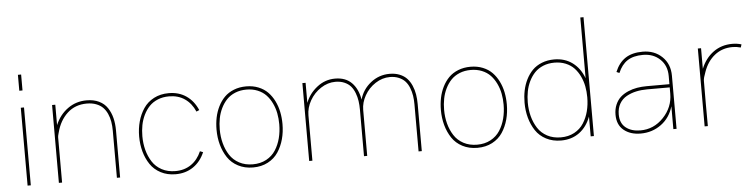

<svg xmlns="http://www.w3.org/2000/svg" viewBox="-46 -960 4684 1191"><g transform="rotate(-5 2296.5 -365.0)"><path d="M105 -689.9V-590.8H85V-689.9ZM105 -484.9V0H85V-484.9Z M661.1 -293V0H641.1V-293Q641.1 -323.2 636.7 -349.4Q632.3 -375.5 621.8 -398.9Q611.3 -422.4 595 -439Q578.6 -455.6 553.2 -465.3Q527.8 -475.1 495.1 -475.1Q422.4 -475.1 373.8 -430.2Q325.2 -385.3 306.2 -312Q305.7 -309.6 303.7 -303Q301.8 -296.4 300.8 -291.3Q299.8 -286.1 299.8 -282.2V0H279.8V-484.9H299.8V-357.9Q326.2 -420.9 377.7 -458Q429.2 -495.1 495.1 -495.1Q539.6 -495.1 572.5 -479.2Q605.5 -463.4 624.5 -434.6Q643.6 -405.8 652.3 -370.6Q661.1 -335.4 661.1 -293Z M1168.5 -119.1 1187.5 -111.8Q1162.6 -53.7 1116 -22Q1069.3 9.8 1006.8 9.8Q954.6 9.8 914.1 -11.5Q873.5 -32.7 849.4 -68.6Q825.2 -104.5 813 -148.9Q800.8 -193.4 800.8 -243.2Q800.8 -292.5 813 -336.7Q825.2 -380.9 849.4 -416.7Q873.5 -452.6 914.1 -473.9Q954.6 -495.1 1006.8 -495.1Q1069.3 -495.1 1115.5 -463.6Q1161.6 -432.1 1186.5 -374L1168.5 -366.2Q1146 -418.5 1104.7 -446.8Q1063.5 -475.1 1006.8 -475.1Q968.3 -475.1 936.8 -462.2Q905.3 -449.2 884 -427Q862.8 -404.8 848.1 -374.8Q833.5 -344.7 827.1 -311.8Q820.8 -278.8 820.8 -243.2Q820.8 -197.8 831.5 -157Q842.3 -116.2 863.8 -82.8Q885.3 -49.3 922.1 -29.5Q959 -9.8 1006.8 -9.8Q1063 -9.8 1104.5 -38.3Q1146 -66.9 1168.5 -119.1Z M1693.4 -243.2Q1693.4 -193.4 1681.4 -149.2Q1669.4 -105 1645.5 -68.8Q1621.6 -32.7 1581.3 -11.5Q1541 9.8 1488.8 9.8Q1436.5 9.8 1395.8 -11.5Q1355 -32.7 1331.1 -68.8Q1307.1 -105 1294.9 -149.2Q1282.7 -193.4 1282.7 -243.2Q1282.7 -282.2 1290 -318.4Q1297.4 -354.5 1313.5 -387Q1329.6 -419.4 1353.3 -443.4Q1377 -467.3 1411.9 -481.2Q1446.8 -495.1 1488.8 -495.1Q1530.8 -495.1 1565.2 -481.2Q1599.6 -467.3 1623 -443.4Q1646.5 -419.4 1662.6 -387Q1678.7 -354.5 1686 -318.4Q1693.4 -282.2 1693.4 -243.2ZM1673.3 -243.2Q1673.3 -278.8 1667 -311.8Q1660.6 -344.7 1646.2 -374.8Q1631.8 -404.8 1610.8 -427Q1589.8 -449.2 1558.3 -462.2Q1526.9 -475.1 1488.8 -475.1Q1450.2 -475.1 1418.7 -462.2Q1387.2 -449.2 1366 -427Q1344.7 -404.8 1330.1 -374.8Q1315.4 -344.7 1309.1 -311.8Q1302.7 -278.8 1302.7 -243.2Q1302.7 -197.8 1313.5 -157Q1324.2 -116.2 1345.7 -82.8Q1367.2 -49.3 1404.1 -29.5Q1440.9 -9.8 1488.8 -9.8Q1536.1 -9.8 1572.8 -29.5Q1609.4 -49.3 1630.9 -82.8Q1652.3 -116.2 1662.8 -157Q1673.3 -197.8 1673.3 -243.2Z M2539.6 -293V0H2519.5V-293Q2519.5 -321.8 2515.6 -346.9Q2511.7 -372.1 2502.2 -396.2Q2492.7 -420.4 2477.5 -437.3Q2462.4 -454.1 2438 -464.6Q2413.6 -475.1 2382.3 -475.1Q2334.5 -475.1 2291.7 -447.3Q2249 -419.4 2224.4 -375.7Q2199.7 -332 2199.7 -286.1V0H2179.7V-289.1Q2179.7 -318.4 2176 -343.8Q2172.4 -369.1 2162.8 -394Q2153.3 -418.9 2138.4 -436.3Q2123.5 -453.6 2098.9 -464.4Q2074.2 -475.1 2042.5 -475.1Q1995.1 -475.1 1952.1 -447Q1909.2 -418.9 1883.8 -374.3Q1858.4 -329.6 1858.4 -282.2V0H1838.4V-484.9H1858.4V-359.9Q1879.9 -416.5 1929.9 -455.8Q1980 -495.1 2042.5 -495.1Q2107.9 -495.1 2146 -456.5Q2184.1 -418 2195.3 -351.1Q2212.9 -413.6 2264.4 -454.3Q2315.9 -495.1 2382.3 -495.1Q2417 -495.1 2444.6 -483.9Q2472.2 -472.7 2489.7 -453.9Q2507.3 -435.1 2518.8 -408.4Q2530.3 -381.8 2534.9 -353.5Q2539.6 -325.2 2539.6 -293Z M3090.3 -243.2Q3090.3 -193.4 3078.4 -149.2Q3066.4 -105 3042.5 -68.8Q3018.6 -32.7 2978.3 -11.5Q2938 9.8 2885.7 9.8Q2833.5 9.8 2792.7 -11.5Q2752 -32.7 2728 -68.8Q2704.1 -105 2691.9 -149.2Q2679.7 -193.4 2679.7 -243.2Q2679.7 -282.2 2687 -318.4Q2694.3 -354.5 2710.4 -387Q2726.6 -419.4 2750.2 -443.4Q2773.9 -467.3 2808.8 -481.2Q2843.8 -495.1 2885.7 -495.1Q2927.7 -495.1 2962.2 -481.2Q2996.6 -467.3 3020 -443.4Q3043.5 -419.4 3059.6 -387Q3075.7 -354.5 3083 -318.4Q3090.3 -282.2 3090.3 -243.2ZM3070.3 -243.2Q3070.3 -278.8 3064 -311.8Q3057.6 -344.7 3043.2 -374.8Q3028.8 -404.8 3007.8 -427Q2986.8 -449.2 2955.3 -462.2Q2923.8 -475.1 2885.7 -475.1Q2847.2 -475.1 2815.7 -462.2Q2784.2 -449.2 2762.9 -427Q2741.7 -404.8 2727.1 -374.8Q2712.4 -344.7 2706.1 -311.8Q2699.7 -278.8 2699.7 -243.2Q2699.7 -197.8 2710.4 -157Q2721.2 -116.2 2742.7 -82.8Q2764.2 -49.3 2801 -29.5Q2837.9 -9.8 2885.7 -9.8Q2933.1 -9.8 2969.7 -29.5Q3006.3 -49.3 3027.8 -82.8Q3049.3 -116.2 3059.8 -157Q3070.3 -197.8 3070.3 -243.2Z M3611.3 -740.2V0H3591.3V-123Q3567.9 -60.1 3520.3 -25.1Q3472.7 9.8 3406.7 9.8Q3354.5 9.8 3313.7 -11.5Q3272.9 -32.7 3249 -68.8Q3225.1 -105 3212.9 -149.2Q3200.7 -193.4 3200.7 -243.2Q3200.7 -282.2 3208 -318.4Q3215.3 -354.5 3231.4 -387Q3247.6 -419.4 3271.2 -443.4Q3294.9 -467.3 3329.8 -481.2Q3364.7 -495.1 3406.7 -495.1Q3472.7 -495.1 3520.3 -460Q3567.9 -424.8 3591.3 -361.8V-740.2ZM3591.3 -243.2Q3591.3 -278.8 3585 -311.8Q3578.6 -344.7 3564.2 -374.8Q3549.8 -404.8 3528.8 -427Q3507.8 -449.2 3476.3 -462.2Q3444.8 -475.1 3406.7 -475.1Q3368.2 -475.1 3336.7 -462.2Q3305.2 -449.2 3283.9 -427Q3262.7 -404.8 3248 -374.8Q3233.4 -344.7 3227.1 -311.8Q3220.7 -278.8 3220.7 -243.2Q3220.7 -197.8 3231.4 -157Q3242.2 -116.2 3263.7 -82.8Q3285.2 -49.3 3322 -29.5Q3358.9 -9.8 3406.7 -9.8Q3454.1 -9.8 3490.7 -29.5Q3527.3 -49.3 3548.8 -82.8Q3570.3 -116.2 3580.8 -157Q3591.3 -197.8 3591.3 -243.2Z M4126 -331.1V0H4106V-142.1Q4085.4 -71.3 4029.8 -30.8Q3974.1 9.8 3902.3 9.8Q3837.9 9.8 3797.1 -23.7Q3756.3 -57.1 3756.3 -120.1Q3756.3 -154.8 3768.3 -182.6Q3780.3 -210.4 3800 -228.3Q3819.8 -246.1 3847.4 -258.1Q3875 -270 3904.1 -274.9Q3933.1 -279.8 3965.3 -279.8H4106V-331.1Q4106 -395.5 4064.2 -435.3Q4022.5 -475.1 3958 -475.1Q3897.9 -475.1 3861.1 -450.9Q3824.2 -426.8 3803.2 -376L3785.2 -383.8Q3808.6 -440.4 3850.3 -467.8Q3892.1 -495.1 3958 -495.1Q4030.8 -495.1 4078.4 -449.5Q4126 -403.8 4126 -331.1ZM4106 -220.2V-259.8H3965.3Q3928.7 -259.8 3897 -252.9Q3865.2 -246.1 3837.2 -230.7Q3809.1 -215.3 3792.7 -187Q3776.4 -158.7 3776.4 -120.1Q3776.4 -65.4 3811.3 -37.6Q3846.2 -9.8 3902.3 -9.8Q3985.8 -9.8 4045.9 -73Q4106 -136.2 4106 -220.2Z M4320.8 -484.9V-356.9Q4347.2 -421.4 4397.7 -458.3Q4448.2 -495.1 4516.1 -495.1Q4545.9 -495.1 4572.8 -486.8L4566.9 -467.8Q4541 -475.1 4516.1 -475.1Q4450.7 -475.1 4404.1 -437.7Q4357.4 -400.4 4335 -335.9Q4320.8 -299.3 4320.8 -282.2Q4320.3 -282.2 4320.3 -141.1L4320.8 0H4300.8V-484.9Z"/></g></svg>

Font: Genome Thin
Style: Regular
Weight: 250
Designer: Alfredo Marco Pradil
Version: Version 1.001